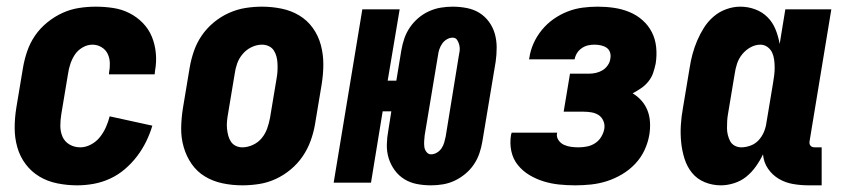

<svg xmlns="http://www.w3.org/2000/svg" viewBox="-20 -548 2540 576"><path d="M211 8Q181 8 151.5 2Q122 -4 98 -18.5Q74 -33 57 -55.5Q40 -78 32 -106Q24 -134 24 -164Q24 -194 29 -225L49 -345Q53 -369 61.5 -394Q70 -419 85 -441Q100 -463 121.5 -480.5Q143 -498 167 -509Q191 -520 216.5 -524Q242 -528 267 -528Q294 -528 320 -524Q346 -520 368.5 -508.5Q391 -497 408.5 -479Q426 -461 435.5 -438Q445 -415 447.5 -388.5Q450 -362 445 -335L444 -325H307V-329Q310 -344 309.5 -359Q309 -374 303 -386.5Q297 -399 284.5 -406.5Q272 -414 257 -414Q242 -414 227.5 -405.5Q213 -397 204.5 -384Q196 -371 191 -356Q186 -341 184 -326L164 -206Q161 -188 161 -170.5Q161 -153 167.5 -138Q174 -123 188.5 -114.5Q203 -106 221 -106Q237 -106 253 -114.5Q269 -123 280 -137Q291 -151 298 -167Q305 -183 309 -199L437 -171Q430 -147 418.5 -123.5Q407 -100 391 -79Q375 -58 354.5 -40.5Q334 -23 310 -12Q286 -1 261 3.5Q236 8 211 8Z M707 8Q677 8 648 2Q619 -4 595 -18.5Q571 -33 555 -56Q539 -79 531 -107Q523 -135 523.5 -164.5Q524 -194 529 -225L549 -345Q553 -369 561.5 -394Q570 -419 585 -441Q600 -463 621 -480.5Q642 -498 666.5 -509Q691 -520 716 -524Q741 -528 766 -528Q796 -528 825 -522Q854 -516 878 -501.5Q902 -487 918.5 -464Q935 -441 942.5 -413Q950 -385 950 -355.5Q950 -326 945 -295L925 -175Q921 -151 912 -126Q903 -101 888 -79Q873 -57 852 -39.5Q831 -22 807 -11Q783 0 757.5 4Q732 8 707 8ZM707 -106Q723 -106 739 -113.5Q755 -121 765.5 -134Q776 -147 781.5 -162.5Q787 -178 790 -194L810 -314Q812 -325 812.5 -336Q813 -347 812.5 -357.5Q812 -368 809.5 -378Q807 -388 801.5 -396.5Q796 -405 786.5 -409.5Q777 -414 766 -414Q750 -414 734.5 -406.5Q719 -399 708 -386Q697 -373 691.5 -357.5Q686 -342 684 -326L664 -206Q662 -195 661 -184Q660 -173 661 -162.5Q662 -152 664.5 -142Q667 -132 672.5 -123.5Q678 -115 687 -110.5Q696 -106 707 -106Z M1273 8Q1251 8 1230.5 4Q1210 0 1193 -10.5Q1176 -21 1164 -37.5Q1152 -54 1146 -73.5Q1140 -93 1140.5 -114.5Q1141 -136 1145 -157L1154 -214H1128L1093 0H981L1067 -520H1179L1143 -306H1169L1184 -397Q1187 -415 1193 -432.5Q1199 -450 1209.5 -465.5Q1220 -481 1234.5 -493.5Q1249 -506 1266.5 -514Q1284 -522 1302 -525Q1320 -528 1338 -528Q1359 -528 1380 -524Q1401 -520 1418 -509.5Q1435 -499 1447 -482.5Q1459 -466 1464.5 -446.5Q1470 -427 1470 -405.5Q1470 -384 1467 -363L1427 -123Q1424 -105 1418 -87.5Q1412 -70 1401.5 -54.5Q1391 -39 1376 -26.5Q1361 -14 1344 -6Q1327 2 1309 5Q1291 8 1273 8ZM1273 -85Q1282 -85 1290.5 -90Q1299 -95 1304.5 -103Q1310 -111 1312.5 -120Q1315 -129 1317 -138L1356 -378Q1358 -387 1359 -395.5Q1360 -404 1358 -412.5Q1356 -421 1351.5 -428Q1347 -435 1338 -435Q1329 -435 1320.5 -430Q1312 -425 1306.5 -417Q1301 -409 1298 -400Q1295 -391 1294 -382L1254 -142Q1253 -133 1252.5 -124.5Q1252 -116 1253 -107.5Q1254 -99 1259.5 -92Q1265 -85 1273 -85Z M1706 8Q1681 8 1657 5.5Q1633 3 1610.5 -4Q1588 -11 1568 -23Q1548 -35 1533.5 -53Q1519 -71 1514 -94.5Q1509 -118 1513 -143L1515 -150H1652L1651 -148Q1649 -137 1655.5 -127.5Q1662 -118 1672 -113.5Q1682 -109 1693 -107.5Q1704 -106 1716 -106Q1728 -106 1741 -108.5Q1754 -111 1765.5 -118.5Q1777 -126 1784 -138Q1791 -150 1793 -162Q1795 -174 1790 -185.5Q1785 -197 1775.5 -203Q1766 -209 1754 -211Q1742 -213 1729 -213H1671L1690 -327H1748Q1758 -327 1768.5 -329.5Q1779 -332 1788 -337.5Q1797 -343 1803.5 -352.5Q1810 -362 1811 -372Q1813 -382 1810 -391Q1807 -400 1799.5 -405Q1792 -410 1782.5 -412Q1773 -414 1763 -414Q1754 -414 1744.5 -412Q1735 -410 1726 -404Q1717 -398 1711.5 -389.5Q1706 -381 1704 -371V-370H1567L1568 -374Q1571 -396 1580.5 -417.5Q1590 -439 1605.5 -458Q1621 -477 1641 -491Q1661 -505 1683 -513.5Q1705 -522 1727.5 -525Q1750 -528 1773 -528Q1798 -528 1822 -524.5Q1846 -521 1868 -512Q1890 -503 1907.5 -487.5Q1925 -472 1935.5 -451.5Q1946 -431 1948.5 -406.5Q1951 -382 1947 -357Q1944 -343 1939.5 -329.5Q1935 -316 1925.5 -304Q1916 -292 1903.5 -283.5Q1891 -275 1878 -268Q1893 -259 1904.5 -246Q1916 -233 1922.5 -216.5Q1929 -200 1930 -181Q1931 -162 1928 -144Q1924 -120 1913.5 -97.5Q1903 -75 1885.5 -56.5Q1868 -38 1846 -25Q1824 -12 1800.5 -4.5Q1777 3 1753 5.5Q1729 8 1706 8Z M2143 8Q2117 8 2094 -1.5Q2071 -11 2056 -29.5Q2041 -48 2033.5 -72Q2026 -96 2023.5 -121Q2021 -146 2022.5 -172Q2024 -198 2029 -225L2049 -345Q2052 -365 2057.5 -385.5Q2063 -406 2071.5 -426Q2080 -446 2092 -465Q2104 -484 2121 -498.5Q2138 -513 2159 -520.5Q2180 -528 2201 -528Q2224 -528 2245.5 -520Q2267 -512 2282.5 -496.5Q2298 -481 2306.5 -460Q2315 -439 2319 -416L2336 -520H2474L2409 -126Q2408 -122 2408.5 -118Q2409 -114 2411.5 -111Q2414 -108 2417.5 -107Q2421 -106 2425 -106H2445V8H2406Q2382 8 2359 4Q2336 0 2316.5 -11.5Q2297 -23 2284 -42Q2271 -61 2269 -85Q2260 -66 2247.5 -48.5Q2235 -31 2219 -18Q2203 -5 2182.5 1.5Q2162 8 2143 8ZM2204 -106Q2217 -106 2231 -111Q2245 -116 2255 -126.5Q2265 -137 2271 -150.5Q2277 -164 2279 -178L2299 -298Q2301 -310 2302.5 -321.5Q2304 -333 2304 -345Q2304 -357 2302.5 -368.5Q2301 -380 2296.5 -390Q2292 -400 2282.5 -407Q2273 -414 2261 -414Q2246 -414 2231.5 -406Q2217 -398 2206.5 -385Q2196 -372 2191 -356.5Q2186 -341 2184 -326L2164 -206Q2162 -195 2161.5 -184.5Q2161 -174 2161 -163.5Q2161 -153 2163.5 -143Q2166 -133 2170.5 -124.5Q2175 -116 2184 -111Q2193 -106 2204 -106Z"/></svg>

Font: Iosevka Term Curly Heavy
Style: Italic
Weight: 900
Italic angle: -9°
Designer: Belleve Invis
Foundry: Belleve Invis
Version: Version 32.3.0